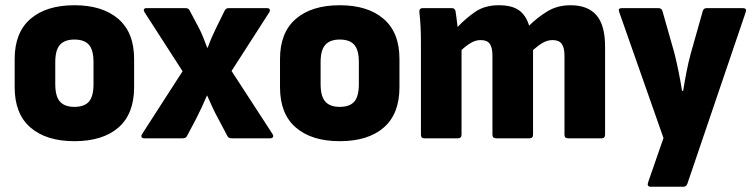

<svg xmlns="http://www.w3.org/2000/svg" viewBox="-20 -528 2879 733"><path d="M264 11Q157 11 96.5 -41Q36 -93 36 -195V-303Q36 -404 96.5 -456Q157 -508 264 -508Q371 -508 431.5 -456Q492 -404 492 -303V-195Q492 -93 432 -41Q372 11 264 11ZM264 -120Q302 -120 319.5 -140Q337 -160 337 -207V-291Q337 -337 319.5 -357Q302 -377 264 -377Q227 -377 209 -357Q191 -337 191 -291V-207Q191 -160 209 -140Q227 -120 264 -120Z M531 0Q523 0 520.5 -4.5Q518 -9 523 -17L677 -256L532 -481Q523 -497 541 -497H688Q700 -497 704 -488L739 -422Q748 -405 755.5 -386Q763 -367 771 -346H773Q781 -368 789 -386.5Q797 -405 806 -423L838 -488Q843 -497 853 -497H999Q1007 -497 1009.5 -492.5Q1012 -488 1008 -481L864 -257L1020 -17Q1025 -9 1022 -4.5Q1019 0 1011 0H864Q852 0 848 -9L813 -75Q802 -95 792 -116.5Q782 -138 771 -163H770Q750 -116 729 -75L694 -9Q690 0 678 0Z M1277 11Q1170 11 1109.5 -41Q1049 -93 1049 -195V-303Q1049 -404 1109.5 -456Q1170 -508 1277 -508Q1384 -508 1444.5 -456Q1505 -404 1505 -303V-195Q1505 -93 1445 -41Q1385 11 1277 11ZM1277 -120Q1315 -120 1332.5 -140Q1350 -160 1350 -207V-291Q1350 -337 1332.5 -357Q1315 -377 1277 -377Q1240 -377 1222 -357Q1204 -337 1204 -291V-207Q1204 -160 1222 -140Q1240 -120 1277 -120Z M1599 0Q1587 0 1587 -14V-368Q1587 -430 1581 -482Q1580 -497 1594 -497H1705Q1716 -497 1719 -486Q1723 -460 1727 -425Q1758 -458 1794.5 -483Q1831 -508 1884 -508Q1934 -508 1961 -489Q1988 -470 2000 -430Q2031 -461 2069.5 -484.5Q2108 -508 2158 -508Q2224 -508 2257 -470Q2290 -432 2290 -350V-14Q2290 0 2277 0H2148Q2135 0 2135 -14V-316Q2135 -346 2124.5 -360.5Q2114 -375 2090 -375Q2070 -375 2052 -364.5Q2034 -354 2015 -337V-14Q2015 0 2002 0H1874Q1860 0 1860 -14V-316Q1860 -346 1850 -360.5Q1840 -375 1815 -375Q1796 -375 1778 -364.5Q1760 -354 1742 -337V-14Q1742 0 1728 0Z M2465 185Q2449 185 2454 169L2513 -1L2344 -482Q2338 -497 2354 -497H2493Q2506 -497 2509 -486L2555 -324Q2563 -292 2570.5 -255Q2578 -218 2584 -181H2588Q2594 -218 2601 -254Q2608 -290 2617 -323L2663 -486Q2666 -497 2678 -497H2816Q2832 -497 2827 -482L2604 174Q2600 185 2588 185Z"/></svg>

Font: Sofia Sans Semi Condensed Black
Style: Regular
Weight: 900
Designer: Botio Nikoltchev, Ani Petrova
Foundry: lettersoup
Version: Version 4.100; ttfautohint (v1.8.4.7-5d5b)